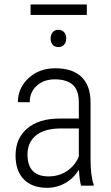

<svg xmlns="http://www.w3.org/2000/svg" viewBox="-20 -851 511 880"><path d="M351.6 0Q344.2 -25.4 341.8 -73.2Q317.4 -33.7 279.1 -12Q240.7 9.8 195.8 9.8Q127.4 9.8 89.4 -28.8Q51.3 -67.4 51.3 -138.7Q51.3 -216.3 104.2 -261.7Q157.2 -307.1 250.5 -307.6H341.3V-381.3Q341.3 -438 313.2 -462.6Q285.2 -487.3 231 -487.3Q180.7 -487.3 148.4 -458Q116.2 -428.7 116.2 -382.3L62 -382.8Q62 -447.8 110.8 -492.9Q159.7 -538.1 233.4 -538.1Q313 -538.1 354 -498Q395 -458 395 -381.3V-122.1Q395 -44.4 409.2 -5.9V0ZM202.6 -42.5Q250.5 -42.5 287.4 -67.4Q324.2 -92.3 341.3 -133.8V-262.2H255.4Q181.2 -261.2 143.6 -229.2Q106 -197.3 106 -143.1Q106 -42.5 202.6 -42.5ZM211.9 -674.3Q211.9 -691.4 221.2 -702.9Q230.5 -714.4 247.6 -714.4Q264.6 -714.4 274.2 -702.9Q283.7 -691.4 283.7 -674.3Q283.7 -657.7 274.2 -646.5Q264.6 -635.3 247.6 -635.3Q230.5 -635.3 221.2 -646.5Q211.9 -657.7 211.9 -674.3ZM377.9 -782.7H120.1V-830.6H377.9Z"/></svg>

Font: Roboto Condensed Light
Style: Regular
Weight: 300
Designer: Google
Version: Version 2.134; 2016